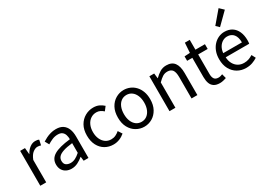

<svg xmlns="http://www.w3.org/2000/svg" viewBox="-12 -1724 3558 2588"><g transform="rotate(-30 1767.0 -429.5)"><path d="M92 0V-543H167L176 -444H178Q206 -496 246.5 -526.5Q287 -557 332 -557Q351 -557 364.5 -554.5Q378 -552 390 -545L373 -466Q359 -470 348 -472.5Q337 -475 320 -475Q287 -475 249 -446.5Q211 -418 184 -349V0Z M576 13Q531 13 495 -5Q459 -23 438.5 -57.5Q418 -92 418 -141Q418 -230 497.5 -277.5Q577 -325 751 -344Q751 -379 741.5 -410.5Q732 -442 708 -461.5Q684 -481 639 -481Q592 -481 550.5 -462.5Q509 -444 476 -423L441 -486Q466 -502 499 -518.5Q532 -535 571 -546Q610 -557 654 -557Q720 -557 761.5 -529Q803 -501 822.5 -451.5Q842 -402 842 -334V0H767L759 -65H756Q718 -33 672.5 -10Q627 13 576 13ZM602 -61Q641 -61 676.5 -79Q712 -97 751 -132V-283Q660 -273 606 -254.5Q552 -236 529 -209.5Q506 -183 506 -147Q506 -100 534 -80.5Q562 -61 602 -61Z M1228 13Q1156 13 1098.5 -20.5Q1041 -54 1007.5 -117.5Q974 -181 974 -271Q974 -362 1010 -425.5Q1046 -489 1106 -523Q1166 -557 1235 -557Q1288 -557 1326.5 -538Q1365 -519 1393 -493L1347 -433Q1324 -454 1297.5 -467Q1271 -480 1239 -480Q1190 -480 1151 -454Q1112 -428 1090 -381Q1068 -334 1068 -271Q1068 -209 1089.5 -162Q1111 -115 1148.5 -89Q1186 -63 1236 -63Q1274 -63 1306 -78.5Q1338 -94 1364 -117L1404 -55Q1367 -23 1322 -5Q1277 13 1228 13Z M1708 13Q1642 13 1584 -20.5Q1526 -54 1491.5 -117.5Q1457 -181 1457 -271Q1457 -362 1491.5 -425.5Q1526 -489 1584 -523Q1642 -557 1708 -557Q1758 -557 1803.5 -538Q1849 -519 1884 -482Q1919 -445 1939 -392Q1959 -339 1959 -271Q1959 -181 1924 -117.5Q1889 -54 1832 -20.5Q1775 13 1708 13ZM1708 -63Q1755 -63 1790.5 -89Q1826 -115 1846 -162Q1866 -209 1866 -271Q1866 -334 1846 -381Q1826 -428 1790.5 -454Q1755 -480 1708 -480Q1661 -480 1625.5 -454Q1590 -428 1570.5 -381Q1551 -334 1551 -271Q1551 -209 1570.5 -162Q1590 -115 1625.5 -89Q1661 -63 1708 -63Z M2103 0V-543H2178L2187 -464H2189Q2228 -503 2271.5 -530Q2315 -557 2371 -557Q2457 -557 2497 -502.5Q2537 -448 2537 -344V0H2446V-332Q2446 -409 2421.5 -443Q2397 -477 2343 -477Q2301 -477 2268 -456Q2235 -435 2195 -394V0Z M2883 13Q2826 13 2792 -9.5Q2758 -32 2743.5 -73Q2729 -114 2729 -168V-469H2648V-538L2734 -543L2744 -696H2820V-543H2968V-469H2820V-165Q2820 -116 2838.5 -88.5Q2857 -61 2904 -61Q2919 -61 2936 -65.5Q2953 -70 2966 -76L2984 -7Q2961 1 2935 7Q2909 13 2883 13Z M3292 13Q3219 13 3160 -21Q3101 -55 3066.5 -118.5Q3032 -182 3032 -271Q3032 -338 3052 -390.5Q3072 -443 3106.5 -480.5Q3141 -518 3185 -537.5Q3229 -557 3275 -557Q3345 -557 3393 -526Q3441 -495 3466.5 -437.5Q3492 -380 3492 -302Q3492 -287 3491 -274Q3490 -261 3488 -250H3122Q3125 -192 3148.5 -149.5Q3172 -107 3211 -83.5Q3250 -60 3302 -60Q3342 -60 3374.5 -71.5Q3407 -83 3438 -103L3470 -42Q3435 -19 3391 -3Q3347 13 3292 13ZM3121 -315H3412Q3412 -397 3376.5 -440.5Q3341 -484 3277 -484Q3239 -484 3205.5 -464Q3172 -444 3149.5 -407Q3127 -370 3121 -315ZM3259 -640 3212 -686 3370 -872 3433 -812Z"/></g></svg>

Font: Noto Sans TC
Style: Regular
Weight: 400
Designer: Ryoko NISHIZUKA  (kana, bopomofo & ideographs); Paul D. Hunt (Latin, Greek & Cyrillic); Sandoll Communications , Soo-you
Foundry: Adobe
Version: Version 2.004-H2;hotconv 1.0.118;makeotfexe 2.5.65603